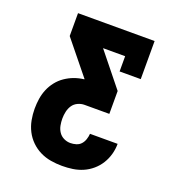

<svg xmlns="http://www.w3.org/2000/svg" viewBox="-133 -841 866 947"><g transform="rotate(20 300.0 -367.5)"><path d="M298 0Q268 0 238.5 -5Q209 -10 182.5 -23Q156 -36 134.5 -57Q113 -78 99.5 -104.5Q86 -131 80.5 -160.5Q75 -190 75 -219Q75 -246 79 -272Q83 -298 93 -322Q103 -346 119.5 -367Q136 -388 158 -403Q180 -418 204.5 -427Q229 -436 256 -439V-441L115 -615V-735H517V-535H406V-615H290L430 -441V-321H300Q282 -321 265 -313Q248 -305 238 -290Q228 -275 224 -256.5Q220 -238 220 -220Q220 -220 220 -220Q220 -220 220 -220Q220 -202 223.5 -184Q227 -166 237 -151Q247 -136 263.5 -128Q280 -120 298 -120Q313 -120 328 -124.5Q343 -129 353 -140Q363 -151 368 -166Q373 -181 374 -196H519Q519 -168 511.5 -141Q504 -114 489.5 -90.5Q475 -67 453.5 -48.5Q432 -30 406.5 -19Q381 -8 353.5 -4Q326 0 298 0Z"/></g></svg>

Font: Iosevka Slab Heavy Extended
Style: Regular
Weight: 900
Width: 7
Monospace: yes
Designer: Belleve Invis
Foundry: Belleve Invis
Version: Version 11.1.0; ttfautohint (v1.8.3)